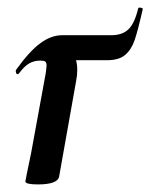

<svg xmlns="http://www.w3.org/2000/svg" viewBox="-20 -479 397 507"><path d="M349 -459Q352 -459 355 -457.5Q358 -456 357 -455Q344 -398 335.5 -373Q327 -348 310.5 -334Q294 -320 263 -320H154L123 -358Q184 -358 184 -294Q184 -280 181 -265L136 -12Q131 8 80 8Q47 8 47 0L51 -21Q61 -68 62 -74L101 -287Q103 -303 103 -305Q103 -314 99.5 -316.5Q96 -319 87 -319Q70 -319 57 -311.5Q44 -304 30 -285Q28 -283 27 -283Q24 -283 22.5 -286.5Q21 -290 22 -294Q57 -343 86 -364.5Q115 -386 144 -386H274Q302 -386 318.5 -401Q335 -416 345 -457Q345 -459 349 -459Z"/></svg>

Font: Cormorant Infant
Style: Bold Italic
Weight: 700
Italic angle: -10°
Designer: Christian Thalmann (Catharsis Fonts)
Foundry: Catharsis Fonts
Version: Version 4.000